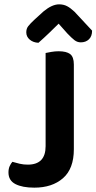

<svg xmlns="http://www.w3.org/2000/svg" viewBox="-20 -851 444 884"><path d="M320 -164Q320 -74 270 -30.5Q220 13 138 13Q83 13 51 -3.5Q19 -20 19 -57Q19 -74 24.5 -86Q30 -98 37 -106Q54 -101 71 -97Q88 -93 108 -93Q190 -93 190 -178V-607Q199 -609 216 -612Q233 -615 250 -615Q286 -615 303 -602Q320 -589 320 -554ZM250 -742Q230 -722 206 -699Q182 -676 157 -654Q133 -655 117 -668.5Q101 -682 101 -702Q101 -719 110 -730.5Q119 -742 137 -759L181 -799Q220 -831 252 -831Q273 -831 289 -822.5Q305 -814 323 -797L404 -710Q404 -684 389.5 -670Q375 -656 352 -656Q336 -656 323 -666Q310 -676 290 -697Z"/></svg>

Font: Baloo 2 Latin SemiBold
Style: Regular
Weight: 400
Designer: Sarang Kulkarni and Ek Type
Foundry: Ek Type
Version: Version 1.001